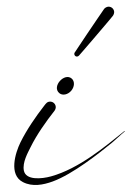

<svg xmlns="http://www.w3.org/2000/svg" viewBox="-20 -544 387 564"><path d="M299.2 -524.4C299.2 -524.4 299.1 -524.4 299 -524.4C294.5 -524.4 288.6 -521.5 285.9 -517.9C282.9 -513.9 275.4 -502.7 264.3 -486.3C255.1 -472.7 244.7 -457.3 235.5 -443.8C224.7 -427.8 216.9 -416.1 210.5 -406.3C204.6 -397.4 201.7 -392.9 200.7 -391.5C200.7 -391.5 200 -390.6 200 -390.6C199.9 -390.5 199.7 -390.2 199.8 -390.4C198.9 -389.2 198.2 -387.1 198.2 -385.6C198.2 -381.3 201.7 -377.8 206 -377.8C208.1 -377.8 210.9 -379.2 212.2 -380.9C212.1 -380.7 212.6 -381.3 212.5 -381.2C212.5 -381.2 213.1 -382 213.1 -382C214.1 -383.4 217.8 -387.3 224.8 -395.4C232.5 -404.2 241.7 -414.9 254.2 -429.6C264.6 -441.7 278.8 -458.4 287.5 -468.7C300.4 -484 309 -494 312.1 -498.2C313.9 -500.6 315.4 -505 315.4 -508C315.4 -517 308.2 -524.3 299.2 -524.4ZM190.8 -313.1C169.6 -331.8 131.2 -290 154.1 -270.5C163.4 -262.5 179.2 -265.7 189.2 -277.4C199.2 -289.1 199.9 -305.1 190.8 -313.1ZM143.8 -229.1C143.8 -238 136.5 -245.5 127.4 -245.5C118.6 -245.5 115.3 -240.3 110.1 -233.8C86 -203 58.3 -162.8 40 -125.6C25 -94.9 4.9 -30.4 47.5 -9C75.1 5.2 106.8 -0.7 135 -11C193.9 -32.5 271.9 -94.5 308.5 -124.4C319.3 -133.2 334.8 -148.5 346.4 -157.9C346.5 -158.1 346.6 -158.3 346.6 -158.5C346.6 -158.9 346.3 -159.4 345.9 -159.2C344.5 -158.5 342.4 -156.5 340.2 -154.8C289.5 -114.2 212.1 -48.7 130.2 -26C101.6 -18 55.8 -14.2 50.1 -42.9C45.4 -67.1 62 -95.7 69.5 -111.1C88 -148.8 115.4 -187.2 140.1 -218.7C142.1 -221.2 143.8 -225.8 143.8 -229.1Z"/></svg>

Font: Sinatra
Style: Regular
Weight: 400
Designer: Fahmi
Version: Version 0.1